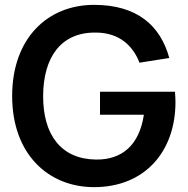

<svg xmlns="http://www.w3.org/2000/svg" viewBox="-20 -755 772 790"><path d="M367 15C576 15 702 -131.5 702 -335.5C702 -339.5 701 -367 700 -377.5H391.5V-283H572C553.5 -159 483 -97 374.5 -98.5C229.5 -100.5 157 -202.5 157.5 -360C158 -517.5 229.5 -623 374.5 -621C470 -620.5 526.5 -568 554 -497L676.5 -516.5C640 -650 544 -735 367 -735C174.5 -735 30 -596 30 -360C30 -120 179.5 15 367 15Z"/></svg>

Font: Hauora
Style: Bold
Weight: 700
Designer: Wayne Shih
Foundry: WCYS
Version: Version 1.001;hotconv 1.0.109;makeotfexe 2.5.65596